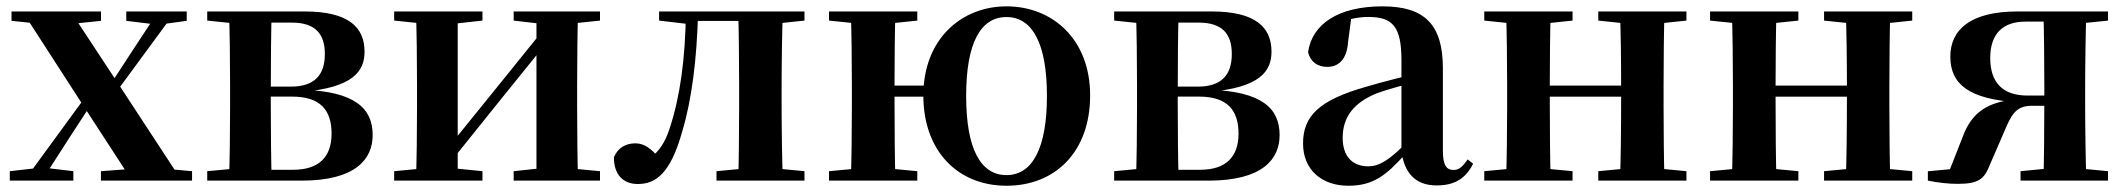

<svg xmlns="http://www.w3.org/2000/svg" viewBox="-20 -572 6733 608"><path d="M11 0H212.3V-29.9L128.6 -39.9H99.5L11 -29.9ZM56.7 0H112.4L206.3 -146L301.5 -291.7H306.2L284.4 -311.7ZM299.6 0H588.2V-29.9L474.6 -40.2H437.4L299.6 -29.9ZM318.1 -239.8 535.7 -535.7H481L391.3 -399.1L301.8 -261.5H296.2ZM398.1 0H555.5L349 -315.2L203.8 -535.7H51.1L247.7 -231.4ZM16.5 -506 125.2 -494.8H191.7L299.8 -506V-535.7H16.5ZM379.9 -506 466 -495.5H494.2L571.3 -506V-535.7H379.9Z M636.2 0H935.3C1107.1 0 1160.1 -68.9 1160.1 -144.2C1160.1 -228.8 1104.3 -282.4 937.3 -288L935.8 -281C1099.4 -294.6 1134.4 -347.2 1134.4 -408.4C1134.4 -486.7 1082.4 -535.7 945.1 -535.7H636.2V-506.8L746 -495.5L772.9 -500.4H903.9C977.8 -500.4 1008.7 -465.6 1008.7 -401C1008.7 -332.9 974.3 -297.7 900.9 -297.7H772.9V-266.1H905.1C993.9 -266.1 1030 -223.7 1030 -148.7C1030 -74.8 989.6 -34.4 908.4 -34.4H772.9L746 -40.2L636.2 -29.9ZM704.9 0H840.5C838.5 -50.2 837.5 -165.3 837.5 -234.8V-284.5C837.5 -370.2 838.5 -485.5 840.5 -535.7H704.9C707.6 -485.5 708.6 -370.2 708.6 -301.2V-234.8C708.6 -165.3 707.6 -50.2 704.9 0Z M1228.2 0H1507.8V-29.9L1405.4 -40.2H1337L1228.2 -29.9ZM1606.6 0H1880V-29.9L1771.3 -40.2H1703.5L1606.6 -29.9ZM1296.9 0H1429.4V-535.7H1296.9C1299.6 -485.5 1300.6 -370.2 1300.6 -301.2V-234.8C1300.6 -165.3 1299.6 -50.2 1296.9 0ZM1400.7 -51.6 1566.2 -257.7 1730.5 -460.9H1754.7L1707 -485.4L1536.6 -274.4L1377.4 -77.8H1352.4ZM1678.8 0H1810.6C1808.6 -50.2 1807.6 -165.3 1807.6 -234.8V-301.2C1807.6 -370.2 1808.6 -485.5 1810.6 -535.7H1678.8ZM1228.2 -506.8 1338 -495.5H1405.7L1507.8 -506.8V-535.7H1228.2ZM1606.6 -506.8 1703.8 -495.5H1771.5L1880 -506.8V-535.7H1606.6Z M1999.8 10.7C2057.9 10.7 2103.7 -24.7 2140.1 -154.6C2170.6 -256 2186.9 -384.5 2190.7 -535.7H2152C2150.5 -386.4 2133.5 -264.3 2100.2 -164.2C2085.1 -118.8 2067.4 -94.2 2041.4 -73.7V-60.3H2066.3V-73C2041.5 -101.9 2019.6 -118.1 1992.2 -118.1C1961.8 -118.1 1937.1 -104.7 1924 -74C1924 -17.8 1954.4 10.7 1999.8 10.7ZM2067.1 -506.8 2163.1 -495.5H2170.9V-535.7H2067.1ZM2172.1 -505.7H2361.2V-535.7H2172.1ZM2248.9 0H2527.5V-29.9L2420.3 -40.2H2357.2L2248.9 -29.9ZM2317.6 0H2459.1C2456.8 -50.2 2455.1 -165.3 2455.1 -234.8V-301.2C2455.1 -370.2 2456.8 -485.5 2459.1 -535.7H2317.6C2319.6 -485.5 2320.6 -370.2 2320.6 -301.2V-234.8C2320.6 -165.3 2319.6 -50.2 2317.6 0ZM2387.8 -495.5H2420.3L2527.5 -506.8V-535.7H2387.8Z M2605.2 0H2884.8V-29.9L2776.6 -40.2H2715L2605.2 -29.9ZM2605.2 -506.8 2715 -495.5H2776.6L2884.8 -506.8V-535.7H2605.2ZM2673.9 0H2815.6C2813.6 -50.2 2812.6 -165.3 2812.6 -270.6V-293.8C2812.6 -370.2 2813.6 -485.5 2815.6 -535.7H2673.9C2676.6 -485.5 2677.6 -370.2 2677.6 -301.2V-234.8C2677.6 -165.3 2676.6 -50.2 2673.9 0ZM2744.1 -265.9H2978.5V-301H2744.1ZM3167.3 16.2C3320.7 16.2 3432.1 -90.2 3432.1 -269.8C3432.1 -449.1 3311.6 -551.9 3167.3 -551.9C3023.9 -551.9 2903.9 -447.6 2903.9 -269.8C2903.9 -92.4 3014.2 16.2 3167.3 16.2ZM3167.3 -17.5C3085.4 -17.5 3039.5 -100.3 3039.5 -268.1C3039.5 -436.6 3085.4 -518 3167.3 -518C3248 -518 3295.3 -436.6 3295.3 -268.1C3295.3 -100.3 3248 -17.5 3167.3 -17.5Z M3508.2 0H3807.3C3979.1 0 4032.1 -68.9 4032.1 -144.2C4032.1 -228.8 3976.3 -282.4 3809.3 -288L3807.8 -281C3971.4 -294.6 4006.4 -347.2 4006.4 -408.4C4006.4 -486.7 3954.4 -535.7 3817.1 -535.7H3508.2V-506.8L3618 -495.5L3644.9 -500.4H3775.9C3849.8 -500.4 3880.7 -465.6 3880.7 -401C3880.7 -332.9 3846.3 -297.7 3772.9 -297.7H3644.9V-266.1H3777.1C3865.9 -266.1 3902 -223.7 3902 -148.7C3902 -74.8 3861.6 -34.4 3780.4 -34.4H3644.9L3618 -40.2L3508.2 -29.9ZM3576.9 0H3712.5C3710.5 -50.2 3709.5 -165.3 3709.5 -234.8V-284.5C3709.5 -370.2 3710.5 -485.5 3712.5 -535.7H3576.9C3579.6 -485.5 3580.6 -370.2 3580.6 -301.2V-234.8C3580.6 -165.3 3579.6 -50.2 3576.9 0Z M4249.6 16.2C4330.4 16.2 4370.5 -18.5 4428.7 -82.4H4463.8L4448.3 -135.5C4380.4 -62.3 4345.2 -45.3 4313 -45.3C4264.3 -45.3 4231.8 -75.1 4231.8 -135.9C4231.8 -202.7 4268.7 -247.7 4340.1 -276.7C4375.3 -289.6 4433.3 -304.9 4487 -318.9V-344.4C4433.7 -331.6 4360.3 -313.4 4308.4 -297.9C4156 -255.1 4106.3 -204.1 4106.3 -117.6C4106.3 -33.9 4166.1 16.2 4249.6 16.2ZM4529.1 15.2C4585.2 15.2 4620.5 -5.4 4644.9 -53.4L4627.7 -67.2C4609.5 -41.2 4598.3 -33.8 4582.7 -33.8C4560.7 -33.8 4549.1 -48.4 4549.1 -94.8V-356.2C4549.1 -494.2 4491.2 -551.9 4358.1 -551.9C4217.4 -551.9 4134.8 -495.7 4122.2 -406.5C4129.9 -376.3 4151.6 -360.2 4183.3 -360.2C4216.7 -360.2 4245.1 -381.6 4248.9 -439.2L4259.1 -516.3L4196.8 -491.2C4244.9 -510.9 4278.8 -518.3 4313 -518.3C4390.1 -518.3 4417.9 -487.8 4417.9 -381.4V-94C4426 -26.4 4460.7 15.2 4529.1 15.2Z M4748.9 0H4890.6C4888.6 -50.2 4887.6 -165.3 4887.6 -270.6V-291.8C4887.6 -370.2 4888.6 -485.5 4890.6 -535.7H4748.9C4751.6 -485.5 4752.6 -370.2 4752.6 -301.2V-234.8C4752.6 -165.3 4751.6 -50.2 4748.9 0ZM5109.6 0H5251C5249 -50.2 5248 -165.3 5248 -234.8V-301.2C5248 -370.2 5249 -485.5 5251 -535.7H5109.6C5112.6 -485.5 5113.6 -370.2 5113.6 -291.8V-270.6C5113.6 -165.3 5112.6 -50.2 5109.6 0ZM4680.2 0H4959.8V-29.9L4851.6 -40.2H4790L4680.2 -29.9ZM4680.2 -506.8 4790 -495.5H4851.6L4959.8 -506.8V-535.7H4680.2ZM5041.2 0H5320.4V-29.9L5212.5 -40.2H5149.9L5041.2 -29.9ZM5041.2 -506.8 5149.9 -495.5H5212.5L5320.4 -506.8V-535.7H5041.2ZM4819.9 -265.9H5180.1V-301H4819.9Z M5463.9 0H5605.6C5603.6 -50.2 5602.6 -165.3 5602.6 -270.6V-291.8C5602.6 -370.2 5603.6 -485.5 5605.6 -535.7H5463.9C5466.6 -485.5 5467.6 -370.2 5467.6 -301.2V-234.8C5467.6 -165.3 5466.6 -50.2 5463.9 0ZM5824.6 0H5966C5964 -50.2 5963 -165.3 5963 -234.8V-301.2C5963 -370.2 5964 -485.5 5966 -535.7H5824.6C5827.6 -485.5 5828.6 -370.2 5828.6 -291.8V-270.6C5828.6 -165.3 5827.6 -50.2 5824.6 0ZM5395.2 0H5674.8V-29.9L5566.6 -40.2H5505L5395.2 -29.9ZM5395.2 -506.8 5505 -495.5H5566.6L5674.8 -506.8V-535.7H5395.2ZM5756.2 0H6035.4V-29.9L5927.5 -40.2H5864.9L5756.2 -29.9ZM5756.2 -506.8 5864.9 -495.5H5927.5L6035.4 -506.8V-535.7H5756.2ZM5534.9 -265.9H5895.1V-301H5534.9Z M6368 -535.7C6219.8 -535.7 6156 -477.8 6156 -392.7C6156 -304.8 6215.6 -257.7 6371.5 -247.9L6375 -258.1C6271.4 -251.9 6223.3 -213.6 6195.7 -139.9L6145.1 -11.2L6221.5 -42.4L6084.9 -29.6V0C6120.2 6.9 6150.2 10.2 6179.8 10.2C6246 10.2 6264 -5.6 6281 -49.7L6326.6 -154.9C6349 -207.8 6362.9 -237 6414 -237H6515.8V-269.4H6400.6C6321.4 -269.4 6282.4 -311.1 6282.4 -388.3C6282.4 -465.9 6323.3 -503.5 6393.4 -503.5H6515.8L6545.7 -495.5L6655.4 -506.8V-535.7ZM6450.7 0H6586.8C6584.8 -50.2 6583 -165.3 6583 -234.8V-301.2C6583 -370.2 6584.8 -485.5 6586.8 -535.7H6450.7C6452.7 -485.5 6453.7 -370.2 6453.7 -301.2V-248.7C6453.7 -165.3 6452.7 -50.2 6450.7 0ZM6378.4 0H6655.4V-29.9L6548.2 -40.2H6484.6L6378.4 -29.9Z"/></svg>

Font: Source Han Serif CN VF
Style: Regular
Weight: 250
Designer: Ryoko NISHIZUKA 西塚涼子 (kana & ideographs); Frank Grießhammer (Latin, Greek & Cyrillic); Wenlong ZHANG 张文龙 (bopomofo); San
Foundry: Adobe
Version: Version 2.002;hotconv 1.1.0;makeotfexe 2.6.0